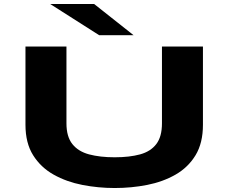

<svg xmlns="http://www.w3.org/2000/svg" viewBox="-20 -934 1140 965"><path d="M556.5 11Q474 11 394.2 -4.5Q314.5 -20 249.8 -56.2Q185 -92.5 146.5 -153.8Q108 -215 108 -307V-700H314V-314Q314 -247 343.8 -209.8Q373.5 -172.5 428 -158Q482.5 -143.5 556.5 -143.5Q630.5 -143.5 683.8 -158Q737 -172.5 765.5 -209.8Q794 -247 794 -314V-700H1000V-307Q1000 -215 962.8 -153.8Q925.5 -92.5 862 -56.2Q798.5 -20 719.5 -4.5Q640.5 11 556.5 11ZM478.5 -757 232 -914H453L651.5 -757Z"/></svg>

Font: Trispace Expanded ExtraBold
Style: Regular
Weight: 800
Width: 7
Designer: Tyler Finck
Foundry: Etcetera Type Company
Version: Version 1.210; ttfautohint (v1.8.3)